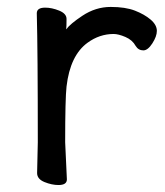

<svg xmlns="http://www.w3.org/2000/svg" viewBox="-20 -512 470 548"><path d="M147 16.1Q127.9 16.1 106.9 7.6Q85.9 -1 85.9 -18.1L87.9 -106Q87.9 -367.2 85 -474.1Q85 -490.2 108.9 -490.2Q127.9 -490.2 148.9 -481.7Q169.9 -473.1 169.9 -458Q169.9 -436 168.9 -428.2Q180.2 -443.8 214.8 -466.8Q252.9 -492.2 295.9 -492.2Q337.9 -492.2 365 -481.7Q392.1 -471.2 409.9 -456.1Q427.7 -440.9 427.7 -423.8Q427.7 -408.2 414.8 -388.2Q401.9 -368.2 389.2 -368.2Q375 -368.2 367.2 -380.9Q357.9 -397.9 337.9 -406.5Q317.9 -415 304.2 -415Q264.2 -415 230 -390.1Q180.2 -354 169.9 -265.1Q166 -230 166 -106L170.9 0Q170.9 16.1 147 16.1Z"/></svg>

Font: LXGW WenKai GB Screen
Style: Regular
Weight: 400
Designer: LXGW / Fontworks Inc.
Foundry: LXGW / Fontworks Inc.
Version: Version 1.321;February 19, 2024;FontCreator 14.0.0.2901 64-b